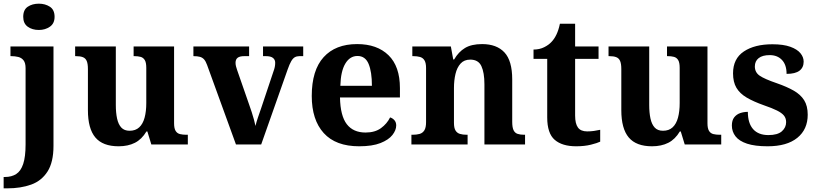

<svg xmlns="http://www.w3.org/2000/svg" viewBox="-40 -790 4470 1050"><path d="M-20.1 240V177.9H-13Q23.5 177.9 48.7 161.7Q73.9 145.5 86.9 106.4Q99.9 67.3 99.9 -0.3V-416.8Q99.9 -445.6 89 -459.8Q78 -474 60.1 -478.5Q42.1 -483 20.8 -483H17.2V-536H252.5V8Q252.5 97 219.9 148Q187.3 199 130.5 219.5Q73.6 240 0.1 240ZM172.5 -626.1Q136.3 -626.1 111.7 -643.9Q87 -661.7 87 -698Q87 -736.5 111.8 -753.2Q136.5 -769.9 172.6 -769.9Q207.1 -769.9 232.8 -753.2Q258.5 -736.5 258.5 -698Q258.5 -661.7 232.8 -643.9Q207.2 -626.1 172.5 -626.1Z M608.7 10Q522.2 10 481.5 -38.2Q440.8 -86.5 440.8 -187.7V-412.1Q440.8 -441.5 434.2 -456.6Q427.7 -471.7 413.2 -477.3Q398.8 -483 374.5 -483H370.9V-536H593.4V-215.9Q593.4 -173.5 600.3 -141.7Q607.2 -109.8 623.5 -92.3Q639.8 -74.9 668.8 -74.9Q701.2 -74.9 721.4 -93.6Q741.6 -112.4 750.8 -146.6Q760 -180.8 760 -227V-419.1Q760 -448.2 751.6 -461.7Q743.2 -475.3 728.5 -479.1Q713.8 -483 694.3 -483H690.7V-536H912V-116Q912 -87.5 920.6 -73.9Q929.2 -60.3 944.5 -56.7Q959.8 -53 978.9 -53H987.2V0H787.6L765.9 -71.1H760.9Q735.1 -27.9 697.6 -9Q660 10 608.7 10Z M1092.3 -435.2Q1085.3 -454.5 1076.4 -464.8Q1067.5 -475.1 1053.7 -479.1Q1039.9 -483 1017.7 -483V-536H1322.3V-483H1296.5Q1271.1 -483 1259.6 -474.1Q1248.1 -465.2 1248.1 -446.6Q1248.1 -436.8 1250.7 -427Q1253.3 -417.1 1256.7 -407.3L1322.4 -218.3Q1330.2 -197.7 1336.6 -176.8Q1343 -155.8 1348.5 -137Q1353.9 -118.2 1357.2 -101.3Q1361.6 -121.2 1370.9 -148.1Q1380.3 -175.1 1388 -197.7L1455.4 -399.1Q1460.4 -412.3 1462.7 -423.8Q1465 -435.3 1465 -446.7Q1465 -463.5 1452.8 -473.2Q1440.7 -483 1413.5 -483H1398.4V-536H1618.2V-483H1598Q1583.1 -483 1572.3 -477Q1561.6 -471 1552.5 -455.1Q1543.3 -439.3 1533.1 -410.2L1388.4 0H1250.4Z M1924.1 10Q1796 10 1730.4 -62.3Q1664.9 -134.6 1664.9 -265.2Q1664.9 -405.7 1729.8 -477.3Q1794.8 -548.9 1913 -548.9Q2022.2 -548.9 2084.6 -488Q2147.1 -427.2 2147.1 -308.2V-256.9H1819.3Q1821.3 -156.6 1856.5 -110.9Q1891.7 -65.2 1959 -65.2Q2010.4 -65.2 2043.5 -89.3Q2076.5 -113.4 2093.3 -147.9Q2107.3 -143.8 2117.1 -132.5Q2126.8 -121.1 2126.8 -104.1Q2126.8 -78.3 2106.1 -51.8Q2085.3 -25.3 2040.8 -7.7Q1996.3 10 1924.1 10ZM1993.9 -320.8Q1993.9 -397.3 1975.8 -440.6Q1957.6 -483.9 1915 -483.9Q1873.4 -483.9 1848.4 -442.1Q1823.4 -400.4 1821.3 -320.8Z M2209.9 0V-53H2215.6Q2238.6 -53 2255 -57.7Q2271.5 -62.4 2280.8 -77.4Q2290 -92.3 2290 -122.1V-417.9Q2290 -446.1 2281.3 -460.1Q2272.7 -474 2257 -478.5Q2241.3 -483 2219.3 -483H2214.9V-536H2425.6L2438.6 -464.9H2443.6Q2467.6 -506.4 2503 -527.6Q2538.3 -548.9 2596.7 -548.9Q2676.3 -548.9 2718.8 -503.3Q2761.2 -457.6 2761.2 -355.8V-123.9Q2761.2 -93.4 2768.4 -78.2Q2775.6 -63 2790.3 -58Q2804.9 -53 2826.9 -53H2831.4V0H2609.2V-328.8Q2609.2 -393.2 2592.5 -428.6Q2575.9 -464 2531.7 -464Q2498.3 -464 2478.8 -442.4Q2459.2 -420.8 2450.9 -385.5Q2442.6 -350.2 2442.6 -309V-118.3Q2442.6 -90.4 2451 -76.5Q2459.4 -62.6 2475.1 -57.8Q2490.7 -53 2512.7 -53H2517.2V0Z M3110.9 10Q3034.3 10 2993.5 -25.4Q2952.6 -60.7 2952.6 -147.9V-468H2877.7V-519Q2910.2 -519 2935.7 -531.7Q2961.2 -544.4 2976 -560.9Q2991.3 -576.5 3003.2 -601.4Q3015 -626.2 3022 -660.2H3105.2V-536H3233.3V-468H3105.2V-158.2Q3105.2 -113.6 3120.7 -92.5Q3136.1 -71.4 3171.3 -71.4Q3190.5 -71.4 3208.4 -74Q3226.3 -76.6 3242.3 -80.2V-15.3Q3226.4 -7.5 3191.7 1.2Q3157 10 3110.9 10Z M3525.7 10Q3439.2 10 3398.5 -38.2Q3357.8 -86.5 3357.8 -187.7V-412.1Q3357.8 -441.5 3351.2 -456.6Q3344.7 -471.7 3330.2 -477.3Q3315.8 -483 3291.5 -483H3287.9V-536H3510.4V-215.9Q3510.4 -173.5 3517.3 -141.7Q3524.2 -109.8 3540.5 -92.3Q3556.8 -74.9 3585.8 -74.9Q3618.2 -74.9 3638.4 -93.6Q3658.6 -112.4 3667.8 -146.6Q3677 -180.8 3677 -227V-419.1Q3677 -448.2 3668.6 -461.7Q3660.2 -475.3 3645.5 -479.1Q3630.8 -483 3611.3 -483H3607.7V-536H3829V-116Q3829 -87.5 3837.6 -73.9Q3846.2 -60.3 3861.5 -56.7Q3876.8 -53 3895.9 -53H3904.2V0H3704.6L3682.9 -71.1H3677.9Q3652.1 -27.9 3614.6 -9Q3577 10 3525.7 10Z M4158.1 10Q4088.4 10 4045.3 -4.3Q4002.2 -18.6 3982.3 -44.5Q3962.4 -70.3 3962.4 -103.5Q3962.4 -131.7 3975.1 -148.2Q3987.9 -164.6 4007.9 -171.5Q4027.9 -178.3 4049.8 -178.3Q4049.8 -116.5 4078.5 -83.9Q4107.2 -51.3 4162.4 -51.3Q4212.5 -51.3 4235.8 -71.9Q4259.1 -92.5 4259.1 -122Q4259.1 -143.6 4247.1 -158.1Q4235.2 -172.7 4208.7 -185.8Q4182.2 -199 4137.8 -214.2Q4081 -234.3 4043.4 -256.4Q4005.9 -278.5 3987.3 -309.9Q3968.8 -341.3 3968.8 -388.9Q3968.8 -469.1 4027.9 -508.5Q4086.9 -547.9 4184.1 -547.9Q4244.3 -547.9 4282 -534.2Q4319.7 -520.6 4337.4 -499Q4355 -477.4 4355 -453Q4355 -420.8 4332.2 -403.4Q4309.3 -386 4261.6 -386Q4261.6 -435.5 4236.5 -462Q4211.4 -488.6 4169.2 -488.6Q4129.8 -488.6 4108.9 -472.1Q4088.1 -455.7 4088.1 -426.5Q4088.1 -394.3 4114.3 -376.2Q4140.5 -358 4209.2 -334.5Q4262.8 -315.9 4300.4 -294.5Q4338.1 -273.1 4357.6 -242.1Q4377.2 -211 4377.2 -162.7Q4377.2 -82.3 4320.3 -36.2Q4263.4 10 4158.1 10Z"/></svg>

Font: Noto Serif Gurmukhi
Style: Regular
Weight: 400
Designer: Vaibhav Singh and the Monotype Design Team
Foundry: Monotype Imaging Inc.
Version: Version 2.003